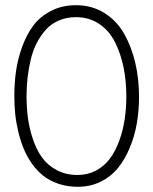

<svg xmlns="http://www.w3.org/2000/svg" viewBox="-20 -718 593 745"><path d="M281.7 6.8Q241.2 6.8 206.8 -4.9Q172.4 -16.6 147.5 -36.4Q122.6 -56.2 103 -84.2Q83.5 -112.3 71 -143.3Q58.6 -174.3 50.3 -209.7Q42 -245.1 38.8 -278.1Q35.6 -311 35.6 -345.2Q35.6 -394.5 42 -440.7Q48.3 -486.8 65.4 -534.7Q82.5 -582.5 108.4 -617.7Q134.3 -652.8 177.2 -675.3Q220.2 -697.8 274.9 -697.8Q336.9 -697.8 385.3 -667.5Q433.6 -637.2 462.2 -586.2Q490.7 -535.2 505.1 -473.4Q519.5 -411.6 519.5 -343.3Q519.5 -289.6 511 -239.7Q502.4 -189.9 483.6 -144.8Q464.8 -99.6 437.7 -66.2Q410.6 -32.7 370.4 -12.9Q330.1 6.8 281.7 6.8ZM280.8 -39.1Q320.3 -39.1 352.5 -56.2Q384.8 -73.2 406.2 -102.3Q427.7 -131.3 442.4 -170.9Q457 -210.4 463.6 -253.9Q470.2 -297.4 470.2 -344.2Q470.2 -404.8 459.2 -457.8Q448.2 -510.7 425.8 -555.2Q403.3 -599.6 364.5 -625.5Q325.7 -651.4 274.9 -651.4Q238.3 -651.4 208.3 -638.4Q178.2 -625.5 157.7 -602.5Q137.2 -579.6 122.3 -550.5Q107.4 -521.5 99.1 -486.1Q90.8 -450.7 86.9 -416.3Q83 -381.8 83 -345.2Q83 -300.8 88.4 -260.3Q93.8 -219.7 107.7 -178.2Q121.6 -136.7 143.3 -106.7Q165 -76.7 200.2 -57.9Q235.4 -39.1 280.8 -39.1Z"/></svg>

Font: HK Grotesk Light Legacy
Style: Regular
Weight: 300
Designer: Alfredo Marco Pradil
Foundry: Hanken Design Co.
Version: Version 2.022;PS 002.022;hotconv 1.0.88;makeotf.lib2.5.64775